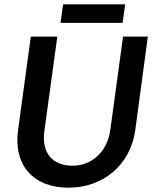

<svg xmlns="http://www.w3.org/2000/svg" viewBox="-20 -857 714 891"><path d="M298 14C458 14 586 -91 608 -255L666 -687H551L492 -255C478 -150 404 -88 317 -88C222 -88 172 -148 186 -250L246 -687H123L64 -255C41 -91 134 14 298 14ZM261 -751H549L561 -837H273Z"/></svg>

Font: Ronzino Medium
Style: Italic
Weight: 500
Italic angle: -7.99998°
Designer: Nunzio Mazzaferro
Foundry: Collletttivo
Version: Version 1.000;Glyphs 3.3 (3337)